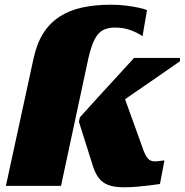

<svg xmlns="http://www.w3.org/2000/svg" viewBox="-20 -789 784 815"><path d="M583 -168 501 -395 426 -308Q479 -346 532 -382.5Q585 -419 638 -455.5Q691 -492 744 -529V-543H549Q512 -502 473 -460Q434 -418 396 -376Q358 -334 319 -291L315 -272L371 -95Q381 -59 397 -36.5Q413 -14 439 -4Q465 6 505 6Q535 6 562.5 3.5Q590 1 615 -2Q640 -5 659 -8L678 -108Q674 -108 667 -107Q660 -106 653 -105Q646 -104 638 -104Q628 -104 620.5 -107Q613 -110 607 -117Q601 -124 595 -136.5Q589 -149 583 -168ZM122 -539Q136 -604 163.5 -647.5Q191 -691 232.5 -718Q274 -745 328.5 -757Q383 -769 451 -769Q486 -769 516.5 -765Q547 -761 570 -756Q593 -751 604 -746L585 -635Q566 -649 535.5 -660.5Q505 -672 468 -672Q438 -672 417 -661Q396 -650 381.5 -621.5Q367 -593 355 -541L239 0H5Z"/></svg>

Font: Roboto Serif Black
Style: Italic
Weight: 900
Italic angle: -10°
Version: Version 1.008